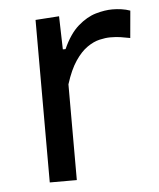

<svg xmlns="http://www.w3.org/2000/svg" viewBox="-43 -546 485 584"><g transform="rotate(-5 199.5 -254.0)"><path d="M85.8 0Q85.8 -55.3 85.8 -106.4Q85.8 -157.6 85.8 -218.8V-268.8Q85.8 -324 85.8 -381.4Q85.8 -438.9 85.8 -496.2L158 -501.1L160.7 -399.8H169Q189.3 -445.3 216.1 -468.6Q242.9 -491.9 270.5 -499.9Q298.1 -507.8 321.1 -507.8Q335 -507.8 349 -505.8Q362.9 -503.8 375.4 -499.3L368 -416.3Q351.7 -419.6 338.3 -421.6Q324.9 -423.6 307.3 -423.6Q293.1 -423.6 274.7 -419.4Q256.3 -415.2 237.1 -401.9Q217.8 -388.7 200 -362.4Q182.2 -336.2 168.4 -292.4V-215.3Q168.4 -156.8 168.4 -106Q168.4 -55.3 168.4 0Z"/></g></svg>

Font: Commissioner Thin
Style: Regular
Weight: 100
Designer: Kostas Bartsokas
Foundry: Kostas Bartsokas
Version: Version 1.001;gftools[0.9.23]